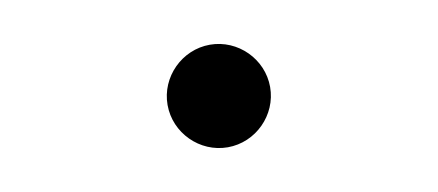

<svg xmlns="http://www.w3.org/2000/svg" viewBox="-38 -616 1076 472"><g transform="rotate(-10 500.0 -380.0)"><path d="M500 -508C430 -508 372 -450 372 -380C372 -310 430 -252 500 -252C570 -252 628 -310 628 -380C628 -450 570 -508 500 -508Z"/></g></svg>

Font: Source Han Sans CN
Style: Bold
Weight: 700
Designer: Ryoko NISHIZUKA 西塚涼子 (kana, bopomofo & ideographs); Paul D. Hunt (Latin, Greek & Cyrillic); Sandoll Communications 산돌커뮤니
Foundry: Adobe
Version: Version 2.001;hotconv 1.0.107;makeotfexe 2.5.65593